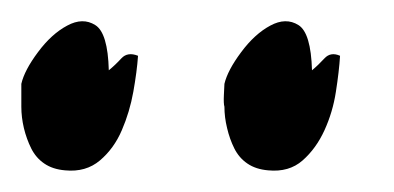

<svg xmlns="http://www.w3.org/2000/svg" viewBox="-20 -1022 369 180"><path d="M109.4 -969.7Q108.4 -955.1 105 -936Q101.6 -917 94.2 -899.9Q86.9 -882.8 73.7 -871.6Q60.5 -860.4 41 -862.3Q29.3 -863.3 21.5 -868.7Q13.7 -874 9.3 -882.8Q4.9 -891.6 2.4 -901.9Q0 -912.1 0 -921.9V-943.4Q2.9 -956.1 15.6 -973.1Q28.3 -990.2 43 -998Q57.6 -1005.9 69.3 -998.5Q81.1 -991.2 82 -956.1Q87.9 -960.9 93.8 -967.3Q99.6 -973.6 109.4 -969.7ZM298.8 -969.7Q297.9 -955.1 294.9 -936Q292 -917 284.2 -899.9Q276.4 -882.8 263.7 -871.6Q251 -860.4 231.4 -862.3Q219.7 -863.3 211.9 -868.7Q204.1 -874 199.7 -882.8Q195.3 -891.6 192.9 -901.9Q190.4 -912.1 190.4 -921.9Q189.5 -924.8 189.9 -933.1Q190.4 -941.4 190.4 -943.4Q193.4 -956.1 206.1 -973.1Q218.8 -990.2 233.4 -998Q248 -1005.9 259.8 -998.5Q271.5 -991.2 272.5 -956.1Q278.3 -960.9 284.2 -967.3Q290 -973.6 298.8 -969.7Z"/></svg>

Font: Homemade Apple
Style: Regular
Weight: 400
Version: Version 1.001